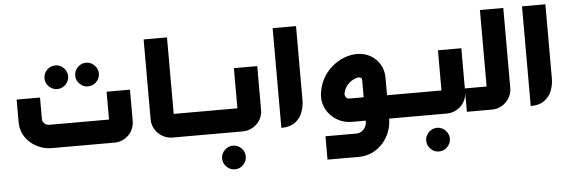

<svg xmlns="http://www.w3.org/2000/svg" viewBox="-52 -794 3551 1195"><g transform="rotate(-5 1723.0 -196.5)"><path d="M314 -363Q284 -363 262 -385Q240 -407 240 -437Q240 -467 262 -489Q284 -511 314 -511Q344 -511 366 -489Q388 -467 388 -437Q388 -407 366 -385Q344 -363 314 -363ZM506 -363Q476 -363 454 -385Q432 -407 432 -437Q432 -467 454 -489Q476 -511 506 -511Q536 -511 558 -489Q580 -467 580 -437Q580 -407 558 -385Q536 -363 506 -363Z M247 0Q199 0 155 -22.5Q111 -45 83.5 -85.5Q56 -126 56 -180V-320H202V-180Q202 -171 213.5 -158.5Q225 -146 247 -146H635Q631 -142 627 -137.5Q623 -133 618 -129V-320H764V-125Q764 -91 747.5 -62.5Q731 -34 702.5 -17Q674 0 639 0Z M1170 0H1141V-146H1170ZM1159 0H1002Q968 0 939 -17Q910 -34 893 -62.5Q876 -91 876 -125V-624H1022V-129Q1018 -133 1013.5 -137.5Q1009 -142 1005 -146H1159Z M1372 231Q1342 231 1320 209Q1298 187 1298 157Q1298 127 1320 105Q1342 83 1372 83Q1402 83 1424 105Q1446 127 1446 157Q1446 187 1424 209Q1402 231 1372 231Z M1151 0V-146H1437Q1433 -142 1428.5 -137.5Q1424 -133 1420 -129V-397H1566V-125Q1566 -90 1549 -61.5Q1532 -33 1503 -16.5Q1474 0 1440 0Z M1682 -1V-624H1828V-162Q1828 -121 1813.5 -84Q1799 -47 1767 -24Q1735 -1 1682 -1Z M2284 0V-146H2444V0ZM1951 221V75H2144Q2162 75 2176.5 65.5Q2191 56 2200 40Q2209 24 2209 4V-250Q2209 -262 2204 -267Q2199 -272 2188 -272Q2172 -271 2151.5 -260Q2131 -249 2114.5 -229Q2098 -209 2092 -179Q2091 -168 2098 -157Q2105 -146 2122 -146H2258V0H2122Q2072 0 2030.5 -24.5Q1989 -49 1965.5 -90.5Q1942 -132 1945 -181Q1950 -237 1973.5 -281Q1997 -325 2032.5 -355.5Q2068 -386 2109 -402Q2150 -418 2191 -418Q2236 -418 2273 -397.5Q2310 -377 2332.5 -340Q2355 -303 2355 -254V2Q2355 42 2340.5 81Q2326 120 2298.5 151.5Q2271 183 2232 202Q2193 221 2144 221Z M2647 231Q2617 231 2595 209Q2573 187 2573 157Q2573 127 2595 105Q2617 83 2647 83Q2677 83 2699 105Q2721 127 2721 157Q2721 187 2699 209Q2677 231 2647 231Z M2426 0V-146H2712Q2708 -142 2703.5 -137.5Q2699 -133 2695 -129V-397H2841V-125Q2841 -90 2824 -61.5Q2807 -33 2778 -16.5Q2749 0 2715 0Z M2841 0V-146H2994Q2990 -142 2985.5 -137.5Q2981 -133 2977 -129V-624H3123V-125Q3123 -91 3106 -62.5Q3089 -34 3060.5 -17Q3032 0 2997 0Z M3240 -1V-624H3386V-162Q3386 -121 3371.5 -84Q3357 -47 3325 -24Q3293 -1 3240 -1Z"/></g></svg>

Font: Mada
Style: Bold
Weight: 700
Designer: Khaled Hosny
Version: Version 1.5